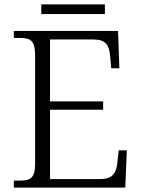

<svg xmlns="http://www.w3.org/2000/svg" viewBox="-20 -855 646 875"><path d="M168 -791H458V-835H168ZM43 0H551L558 -170H521L515 -115C510 -66 494 -39 436 -39H208V-355H450V-393H208V-675H407C463 -675 478 -648 482 -599L487 -544H524L518 -714H43V-682H70C117 -682 140 -672 140 -603V-109C140 -41 117 -32 70 -32H43Z"/></svg>

Font: Noto Serif Georgian Light
Style: Regular
Weight: 300
Designer: Monotype Design Team, Akaki Razmadze
Foundry: Google LLC
Version: Version 2.003